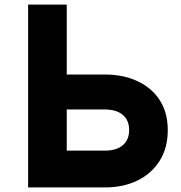

<svg xmlns="http://www.w3.org/2000/svg" viewBox="-20 -820 790 840"><path d="M103 -800H272V-494H438Q521 -494 583.5 -464Q646 -434 680 -380Q714 -326 714 -251Q714 -174 679.5 -118Q645 -62 583 -31Q521 0 438 0H103ZM272 -341V-161H439Q489 -161 517 -184.5Q545 -208 545 -251Q545 -294 517 -317.5Q489 -341 439 -341Z"/></svg>

Font: Martian Mono SemiExpanded
Style: Bold
Weight: 700
Width: 6
Designer: Roman Shamin
Foundry: Evil Martians
Version: Version 1.000